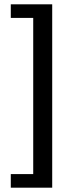

<svg xmlns="http://www.w3.org/2000/svg" viewBox="-20 -700 323 890"><path d="M30 170V107H134V-617H30V-680H222V170Z"/></svg>

Font: Gemunu Libre ExtraLight Medium
Style: Regular
Weight: 500
Version: Version 1.100